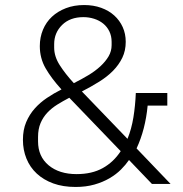

<svg xmlns="http://www.w3.org/2000/svg" viewBox="-20 -730 727 762"><path d="M492 -95Q479 -76 460 -57Q441 -38 414.5 -22.5Q388 -7 354.5 2.5Q321 12 280 12Q230 12 191.5 -2Q153 -16 126 -41Q99 -66 85 -100.5Q71 -135 71 -175Q71 -215 84 -245.5Q97 -276 118 -299.5Q139 -323 166.5 -341.5Q194 -360 224 -375Q184 -419 161 -459Q138 -499 138 -547Q138 -582 150.5 -612Q163 -642 186 -663.5Q209 -685 241.5 -697.5Q274 -710 314 -710Q351 -710 381.5 -699Q412 -688 433.5 -668.5Q455 -649 467 -622.5Q479 -596 479 -564Q479 -529 465.5 -501Q452 -473 429 -449.5Q406 -426 374 -406Q342 -386 305 -367L486 -179Q502 -218 509.5 -264.5Q517 -311 519 -361H644V-311H566Q557 -216 522 -141L657 0H583ZM311 -662Q258 -662 226.5 -631Q195 -600 195 -555V-541Q195 -506 217 -471.5Q239 -437 273 -400Q303 -415 330.5 -431.5Q358 -448 378.5 -467Q399 -486 411 -506.5Q423 -527 423 -551V-564Q423 -587 414 -605.5Q405 -624 389.5 -636.5Q374 -649 353.5 -655.5Q333 -662 311 -662ZM131 -169Q131 -109 173 -74Q215 -39 284 -39Q345 -39 388 -63Q431 -87 459 -130L255 -342Q230 -329 207.5 -315Q185 -301 168 -283Q151 -265 141 -241.5Q131 -218 131 -186Z"/></svg>

Font: IBM Plex Sans Thai Light
Style: Regular
Weight: 300
Designer: Mike Abbink, Paul van der Laan, Pieter van Rosmalen, Ben Mitchell, Mark Frömberg
Foundry: Bold Monday
Version: Version 1.2